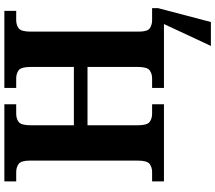

<svg xmlns="http://www.w3.org/2000/svg" viewBox="-72 -682 964 859"><g transform="rotate(-90 409.5 -252.0)"><path d="M28 0V-53H70Q91 -53 106 -64Q121 -75 121 -118V-600Q121 -640 105.5 -650.5Q90 -661 70 -661H28V-714H373V-661H330Q309 -661 294 -650Q279 -639 279 -596V-403H540V-596Q540 -639 525 -650Q510 -661 489 -661H446V-714H791V-661H749Q728 -661 713 -650Q698 -639 698 -596V-113Q698 -73 713.5 -63Q729 -53 749 -53H803V-26L741 210H634L732 0H446V-53H489Q510 -53 525 -64Q540 -75 540 -118V-342H279V-118Q279 -75 294 -64Q309 -53 330 -53H373V0Z"/></g></svg>

Font: NotoSerif-Bold
Style: Regular
Weight: 700
Designer: Monotype Design Team
Foundry: Monotype Imaging Inc.
Version: Version 2.007; ttfautohint (v1.8) -l 8 -r 50 -G 200 -x 14 -D